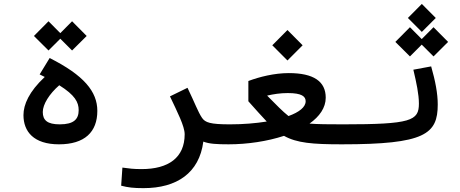

<svg xmlns="http://www.w3.org/2000/svg" viewBox="-20 -745 2384 995"><path d="M285.6 2.9C418.9 2.9 484.4 -61 484.4 -170.4C484.4 -270.5 414.6 -355 237.3 -444.3L185.5 -359.4C194.8 -355 203.6 -350.6 211.9 -346.2C130.4 -270 101.6 -203.1 101.6 -148.4C101.6 -63.5 154.3 2.9 285.6 2.9ZM287.1 -303.2C368.7 -252 387.7 -215.3 387.7 -174.3C387.7 -127.4 362.8 -100.6 289.6 -100.6C225.1 -100.6 201.7 -122.1 201.7 -164.6C201.7 -204.1 235.4 -258.3 287.1 -303.2ZM353.5 -483.4 429.2 -558.6 353.5 -634.8 292.5 -573.2 231.4 -634.8 155.8 -558.6 231.4 -483.4 292.5 -544.4Z M1033.7 -11.2C1064 0.5 1100.6 2.9 1166 2.9C1189.5 2.9 1208.5 -10.3 1208.5 -56.2C1208.5 -90.8 1196.8 -100.6 1171.9 -100.6C1069.3 -100.6 1043.5 -109.9 1026.9 -134.3C1006.3 -164.6 989.7 -211.4 951.7 -290L860.8 -245.6C898.9 -165 937 -90.8 937 -49.3C937 71.8 853.5 131.3 713.9 131.3C669.9 131.3 651.4 128.4 614.3 123.5L607.9 217.3C643.6 226.6 671.4 230 723.6 230C896.5 230 1012.7 151.4 1033.7 -11.2Z M1164.1 2.9C1262.7 2.9 1365.2 -12.7 1451.7 -41C1518.1 -3.9 1599.1 2.9 1751 2.9C1803.7 2.9 1816.4 -12.7 1816.4 -53.2C1816.4 -89.4 1810.1 -100.6 1758.8 -100.6C1682.1 -100.6 1625.5 -101.1 1584 -104.5C1635.7 -141.1 1668 -186.5 1668 -238.8C1668 -322.8 1606 -366.2 1476.6 -366.2C1401.9 -366.2 1324.2 -346.7 1267.1 -325.2V-220.2C1307.6 -175.3 1334.5 -144 1362.3 -115.2C1305.2 -106 1239.7 -100.6 1171.9 -100.6ZM1475.1 -143.6C1443.8 -168.5 1414.6 -198.7 1364.3 -249.5C1397.9 -257.3 1432.6 -262.7 1471.2 -262.7C1544.4 -262.7 1564 -245.1 1564 -220.2C1564 -189.9 1530.3 -163.6 1475.1 -143.6ZM1469.7 -431.6 1548.3 -510.3 1469.7 -589.4 1391.1 -510.3Z M1752 2.9C2182.1 2.9 2248.5 -49.8 2248.5 -203.6C2248.5 -259.8 2236.3 -324.7 2214.4 -400.9L2122.1 -383.8C2138.2 -315.9 2150.9 -256.3 2150.9 -208C2150.9 -119.1 2110.4 -100.6 1757.8 -100.6C1746.6 -100.6 1735.8 -87.4 1735.8 -52.7C1735.8 -16.6 1739.3 2.9 1752 2.9ZM2226.6 -452.6 2302.2 -527.8 2226.6 -604 2165.5 -542.5 2104.5 -604 2028.8 -527.8 2104.5 -452.6 2165.5 -513.7ZM2166 -579.6 2238.3 -651.9 2166 -724.6 2093.8 -651.9Z"/></svg>

Font: CaskaydiaCove Nerd Font
Style: Regular
Weight: 400
Designer: Aaron Bell
Foundry: Saja Typeworks
Version: Version 2111.1;Nerd Fonts 2.3.3